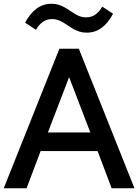

<svg xmlns="http://www.w3.org/2000/svg" viewBox="-36 -1012 743 1032"><path d="M-15.9 0 283.2 -750H387.7L686.8 0H564.1L488.6 -200H182.3L106.8 0ZM449.5 -300 335.5 -597.3 221.4 -300ZM99.1 -890Q124.5 -938.6 160 -965.2Q195.5 -991.8 240.9 -991.8Q261.8 -991.8 278.9 -986.4Q295.9 -980.9 310.7 -972.7Q325.5 -964.5 338.9 -955.2Q352.3 -945.9 365.9 -937.7Q379.5 -929.5 394.3 -924.1Q409.1 -918.6 426.4 -918.6Q456.4 -918.6 477.7 -934.5Q499.1 -950.5 513.6 -976.4L571.8 -938.2Q546.4 -889.5 510.9 -863Q475.5 -836.4 430 -836.4Q409.1 -836.4 392 -841.8Q375 -847.3 360.2 -855.5Q345.5 -863.6 332 -873Q318.6 -882.3 305 -890.5Q291.4 -898.6 276.8 -904.1Q262.3 -909.5 244.5 -909.5Q214.5 -909.5 193.2 -893.6Q171.8 -877.7 157.3 -851.8Z"/></svg>

Font: Spartan MB SemBd
Style: Regular
Weight: 600
Designer: Matt Bailey, Mirko Velimirovic
Foundry: Matt Bailey
Version: Version 1.005